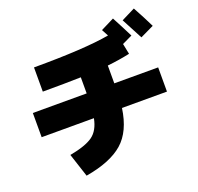

<svg xmlns="http://www.w3.org/2000/svg" viewBox="-155 -1019 1309 1267"><g transform="rotate(-20 500.0 -385.0)"><path d="M990 -700 894 -654Q840 -758 816 -802L912 -850Q958 -766 990 -700ZM50 -260V-430H428V-543Q319 -540 160 -540V-710Q516 -710 691 -741Q690 -743 666 -788L760 -835Q801 -758 836 -688L765 -654L780 -580Q707 -564 622 -555V-430H930V-260H614Q592 -103 505 -26.5Q418 50 242 80L188 -85Q301 -106 351 -142Q401 -178 417 -260Z"/></g></svg>

Font: Mplus 1p Black
Style: Regular
Weight: 900
Version: Version 1.061